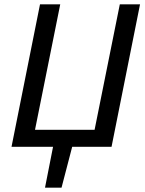

<svg xmlns="http://www.w3.org/2000/svg" viewBox="-20 -675 667 883"><path d="M187 188 224 0H33L164 -655H257L141 -78H415L531 -655H624L493 0H312L263 188Z"/></svg>

Font: Source Sans 3 Medium
Style: Italic
Weight: 500
Italic angle: -11°
Designer: Paul D. Hunt
Foundry: Adobe
Version: Version 3.052;hotconv 1.1.0;makeotfexe 2.6.0